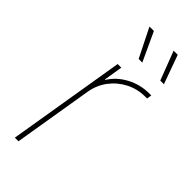

<svg xmlns="http://www.w3.org/2000/svg" viewBox="-246 -800 840 840"><g transform="rotate(45 174.0 -380.0)"><path d="M51.8 0 142.1 -545.9H164.6L150.4 -459H153.3Q179.7 -501.5 227.5 -527.1Q275.4 -552.7 331.5 -552.7Q335.9 -552.7 337.4 -552.7Q338.9 -552.7 343.3 -552.7L339.8 -530.3Q337.4 -530.3 335 -530.3Q332.5 -530.3 328.1 -530.3Q280.3 -530.3 239 -509Q197.8 -487.8 170.2 -450.9Q142.6 -414.1 134.8 -366.2L74.2 0ZM325.2 -626.5 273.9 -760.3H299.3L347.7 -626.5ZM191.4 -626.5 124.5 -760.3H151.9L213.9 -626.5Z"/></g></svg>

Font: Inter Thin
Style: Italic
Weight: 250
Italic angle: -9.3988°
Designer: Rasmus Andersson
Foundry: rsms
Version: Version 4.001;git-66647c0bb